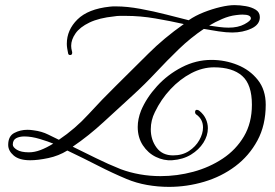

<svg xmlns="http://www.w3.org/2000/svg" viewBox="-20 -615 1075 750"><path d="M640 115Q597 115 554.5 107.5Q512 100 474 84Q419 61 363.5 32.5Q308 4 243 -27Q209 -6 168.5 2.5Q128 11 98 11Q55 11 33.5 -7.5Q12 -26 12 -49Q12 -83 35.5 -95.5Q59 -108 87 -108Q93 -108 99 -107.5Q105 -107 111 -106Q143 -102 168 -89.5Q193 -77 210 -69Q274 -112 326 -169Q378 -226 433 -280Q500 -346 560 -406Q620 -466 698 -521Q645 -533 586.5 -543Q528 -553 471 -553Q460 -553 448.5 -553Q437 -553 426 -551Q367 -545 329.5 -527Q292 -509 275 -484.5Q258 -460 258 -436Q258 -426 261 -415Q262 -413 262 -409Q262 -400 254 -400Q247 -400 246 -407Q244 -417 242.5 -426Q241 -435 241 -444Q241 -498 282.5 -539Q324 -580 409 -589Q415 -590 421 -590Q427 -590 434 -590Q476 -590 528 -580.5Q580 -571 630.5 -558Q681 -545 717 -536Q743 -554 776 -567Q809 -580 841 -587.5Q873 -595 896 -595Q917 -595 940 -591Q963 -587 979 -577Q995 -567 995 -548Q995 -519 962 -503.5Q929 -488 887 -488Q864 -488 834 -492.5Q804 -497 776 -502Q724 -467 678.5 -423Q633 -379 589.5 -332.5Q546 -286 500 -244Q445 -194 385.5 -139Q326 -84 264 -42Q309 -20 355.5 3Q402 26 452 46Q487 59 526.5 66Q566 73 607 73Q672 73 735 56Q798 39 850 4.5Q902 -30 933 -82.5Q964 -135 964 -206Q964 -285 926 -318.5Q888 -352 816 -352Q771 -352 727 -329Q683 -306 646 -266.5Q609 -227 585 -177Q569 -145 569 -110Q569 -69 591.5 -38.5Q614 -8 656 -8Q692 -8 718 -25Q744 -42 758.5 -67.5Q773 -93 773 -117Q773 -148 749 -166Q742 -170 742 -177Q742 -186 749 -186Q754 -186 759 -182Q776 -168 784 -150.5Q792 -133 792 -114Q792 -85 774.5 -57.5Q757 -30 726 -11Q695 8 652 11Q620 13 589 -2Q558 -17 538 -47.5Q518 -78 518 -119Q518 -150 531 -183Q552 -233 593.5 -278.5Q635 -324 690.5 -352.5Q746 -381 806 -381Q859 -381 907.5 -361.5Q956 -342 987 -303Q1018 -264 1018 -206Q1018 -126 985.5 -66Q953 -6 899 34.5Q845 75 777.5 95Q710 115 640 115ZM873 -507Q910 -507 935 -520.5Q960 -534 960 -543Q960 -558 927 -558Q922 -558 915.5 -557.5Q909 -557 902 -556Q876 -553 848 -541Q820 -529 797 -515Q817 -512 836.5 -509.5Q856 -507 873 -507ZM93 -20Q115 -20 138.5 -29Q162 -38 188 -54Q169 -62 136 -72Q103 -82 75 -82Q56 -82 43 -75Q30 -68 30 -50Q30 -40 46 -30Q62 -20 93 -20Z"/></svg>

Font: Gwendolyn
Style: Bold
Weight: 700
Designer: Robert E. Leuschke
Foundry: Robert E. Leuschke
Version: Version 1.010; ttfautohint (v1.8.3)